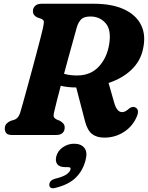

<svg xmlns="http://www.w3.org/2000/svg" viewBox="-20 -720 791 1024"><path d="M710.5 -100.5Q689 -47.5 641.8 -16.8Q594.5 14 536.5 14Q495.5 14 470.8 -5.5Q446 -25 433.5 -73L386.5 -253.5Q341.5 -253.5 304 -262.5Q292 -216 282.2 -178.5Q272.5 -141 268.5 -121.5Q263.5 -100.5 268 -94.2Q272.5 -88 281.5 -83L300 -75.5Q311.5 -68.5 318.2 -60.5Q325 -52.5 325 -39.5Q325 -21.5 313.5 -10.8Q302 0 279 0H45Q21.5 0 13.5 -9.8Q5.5 -19.5 5.5 -34.5Q5.5 -50 14.5 -60Q23.5 -70 36 -75L56.5 -81.5Q78 -88.5 87.5 -118.5Q92 -133 101.5 -167Q111 -201 123.5 -246.5Q136 -292 149.5 -341.8Q163 -391.5 175.2 -437.8Q187.5 -484 196.5 -519.2Q205.5 -554.5 209 -570Q214 -593.5 214 -603.5Q214 -613.5 198.5 -620.5L179 -627Q155.5 -638 155.5 -660Q155.5 -677.5 167.5 -688.8Q179.5 -700 202 -700H481.5Q576.5 -700 641 -670.5Q705.5 -641 732.5 -586.5Q759.5 -532 742.5 -457.5Q729 -394 681 -348Q633 -302 559 -277.5L589 -172.5Q603 -122 631.5 -122Q642 -122 651.5 -128Q661 -134 670.5 -142.5Q675.5 -146.5 683.5 -148.8Q691.5 -151 698.5 -148.5Q725.5 -138 710.5 -100.5ZM390 -575.5Q385 -557 374 -517.8Q363 -478.5 349.2 -428.5Q335.5 -378.5 321.5 -326.5Q351.5 -317.5 391 -317.5Q463 -317.5 507 -364.8Q551 -412 562.5 -485.5Q574.5 -560 543.5 -596Q512.5 -632 462.5 -632Q427.5 -632 412.8 -616.8Q398 -601.5 390 -575.5ZM329.5 171.5Q297 171.5 285.2 155.2Q273.5 139 280.5 113Q288.5 83.5 315.8 65Q343 46.5 375 46.5Q412.5 46.5 430.2 69Q448 91.5 436 135.5Q421.5 191 383.5 228Q345.5 265 275.5 282Q258.5 286.5 250.5 281Q242.5 275.5 243 264.5Q244.5 241 274.5 233Q317.5 222.5 335 209.8Q352.5 197 356 184Q359.5 171.5 343.5 171.5Z"/></svg>

Font: Fraunces 9pt Soft
Style: Bold Italic
Weight: 700
Italic angle: -16°
Version: Version 1.000;[b76b70a41]